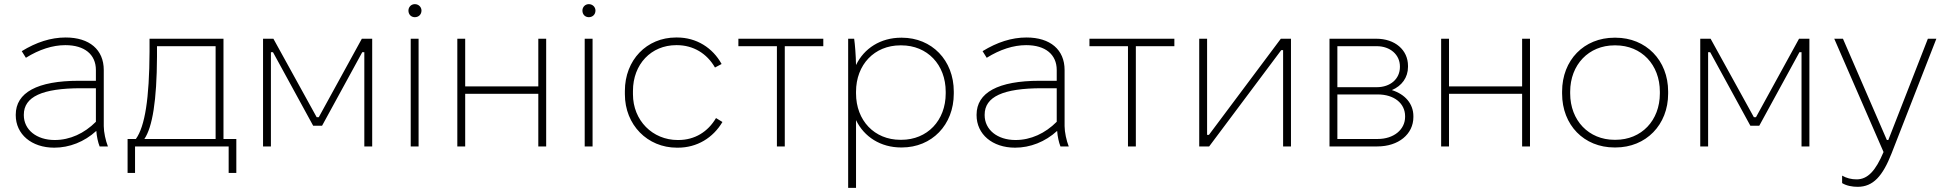

<svg xmlns="http://www.w3.org/2000/svg" viewBox="-20 -707 9391 927"><path d="M242 6C315 6 387 -22 445 -75C447 -48 453 -20 461 0H501C490 -28 481 -69 481 -98V-369C481 -467 412 -526 297 -526C225 -526 155 -503 85 -460L105 -428C169 -468 234 -489 295 -489H296C388 -489 443 -444 443 -369V-317H361C160 -317 56 -260 56 -153V-151C56 -59 132 6 242 6ZM244 -31C156 -31 95 -81 95 -151V-153C95 -240 184 -281 372 -281H443V-119C387 -63 318 -31 244 -31Z M596 128H632V0H1084V128H1121V-36H1059V-520H702V-457C701 -232 680 -97 636 -36H596ZM677 -36C716 -93 737 -222 738 -433V-484H1021V-36Z M1250 0H1288V-455H1298L1492 -100H1535L1729 -455H1739V0H1777V-520H1727L1519 -141H1509L1300 -520H1250Z M1983 -624C2001 -624 2015 -637 2015 -656C2015 -673 2001 -687 1983 -687C1965 -687 1952 -673 1952 -656C1952 -637 1965 -624 1983 -624ZM1963 0H2001V-520H1963Z M2188 0H2226V-254H2579V0H2617V-520H2579V-290H2226V-520H2188Z M2823 -624C2841 -624 2855 -637 2855 -656C2855 -673 2841 -687 2823 -687C2805 -687 2792 -673 2792 -656C2792 -637 2805 -624 2823 -624ZM2803 0H2841V-520H2803Z M3248 6H3253C3346 6 3423 -42 3468 -118L3437 -137C3398 -71 3335 -31 3255 -31H3252C3131 -31 3036 -125 3036 -252V-268C3036 -397 3124 -489 3245 -489H3248C3327 -489 3393 -449 3432 -381L3464 -398C3421 -476 3343 -526 3249 -526H3244C3102 -526 2997 -417 2997 -268V-252C2997 -104 3106 6 3248 6Z M3731 0H3769V-484H3955V-520H3545V-484H3731Z M4075 200H4113V-127C4152 -46 4232 5 4331 5H4334C4479 5 4585 -104 4585 -255V-265C4585 -416 4479 -525 4334 -525H4331C4232 -525 4152 -474 4113 -393C4112 -442 4108 -492 4104 -520H4075ZM4327 -32C4202 -32 4113 -125 4113 -256V-264C4113 -395 4202 -488 4327 -488H4332C4457 -488 4546 -395 4546 -264V-256C4546 -125 4457 -32 4332 -32Z M4881 6C4954 6 5026 -22 5084 -75C5086 -48 5092 -20 5100 0H5140C5129 -28 5120 -69 5120 -98V-369C5120 -467 5051 -526 4936 -526C4864 -526 4794 -503 4724 -460L4744 -428C4808 -468 4873 -489 4934 -489H4935C5027 -489 5082 -444 5082 -369V-317H5000C4799 -317 4695 -260 4695 -153V-151C4695 -59 4771 6 4881 6ZM4883 -31C4795 -31 4734 -81 4734 -151V-153C4734 -240 4823 -281 5011 -281H5082V-119C5026 -63 4957 -31 4883 -31Z M5426 0H5464V-484H5650V-520H5240V-484H5426Z M5770 0H5818L6166 -465H6175V0H6213V-520H6164L5817 -56H5808V-520H5770Z M6399 0H6630C6732 0 6804 -59 6804 -142V-146C6804 -206 6764 -252 6700 -272C6748 -292 6778 -333 6778 -384V-389C6778 -466 6715 -520 6625 -520H6399ZM6437 -286V-484H6627C6692 -484 6739 -443 6739 -386V-384C6739 -326 6693 -286 6627 -286ZM6437 -36V-251H6632C6711 -251 6764 -208 6764 -146V-143C6764 -81 6709 -36 6632 -36Z M6938 0H6976V-254H7329V0H7367V-520H7329V-290H6976V-520H6938Z M7775 5H7780C7927 5 8034 -104 8034 -255V-265C8034 -416 7927 -525 7780 -525H7775C7628 -525 7522 -417 7522 -265V-255C7522 -103 7628 5 7775 5ZM7775 -32C7651 -32 7561 -125 7561 -256V-264C7561 -395 7651 -488 7775 -488H7780C7905 -488 7994 -395 7994 -264V-256C7994 -125 7905 -32 7780 -32Z M8189 0H8227V-455H8237L8431 -100H8474L8668 -455H8678V0H8716V-520H8666L8458 -141H8448L8239 -520H8189Z M8949 195C9024 195 9070 143 9113 33L9329 -520H9288L9097 -31H9090L8878 -520H8836L9074 27C9036 117 8998 159 8944 159C8918 159 8895 153 8874 141V177C8895 190 8923 195 8949 195Z"/></svg>

Font: Fixel Display ExtraLight
Style: Regular
Weight: 200
Designer: AlfaBravo + MacPaw
Foundry: Kyrylo Tkachov, Marchela Mozhyna, Serhii Makarenko, Maria Weinstein, Zakhar Kryvoshyya
Version: Version 1.211